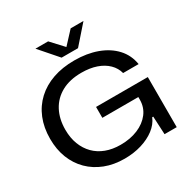

<svg xmlns="http://www.w3.org/2000/svg" viewBox="-207 -1113 1263 1298"><g transform="rotate(-30 424.5 -464.0)"><path d="M397 9Q313 9 245 -17.5Q177 -44 128 -92.5Q79 -141 52.5 -208.5Q26 -276 26 -359Q26 -446 54.5 -516Q83 -586 136.5 -635.5Q190 -685 264.5 -711Q339 -737 432 -737Q530 -737 608 -708.5Q686 -680 735.5 -626.5Q785 -573 797 -498H676Q665 -541 632 -573.5Q599 -606 548.5 -623.5Q498 -641 432 -641Q341 -641 277 -606Q213 -571 179.5 -508Q146 -445 146 -361Q146 -297 165.5 -246.5Q185 -196 220.5 -160Q256 -124 306.5 -105Q357 -86 420 -86Q496 -86 555.5 -111Q615 -136 649.5 -181Q684 -226 684 -286V-330L706 -306H403V-391H807V0H712L705 -141H697Q678 -95 634 -61.5Q590 -28 529 -9.5Q468 9 397 9ZM368 -796 245 -937H344L432 -842L520 -937H620L496 -796Z"/></g></svg>

Font: Mona Sans Expanded Medium
Style: Regular
Weight: 500
Width: 7
Designer: Deni Anggara
Foundry: GitHub
Version: Version 2.000